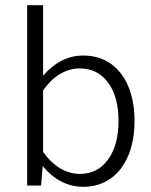

<svg xmlns="http://www.w3.org/2000/svg" viewBox="-20 -717 582 742"><path d="M145 -75.2C186.5 -24.4 239.7 4.9 301.8 4.9C423.8 4.9 500 -96.2 500 -249.5C500 -402.8 424.8 -502.4 301.8 -502.4C240.7 -502.4 189 -473.6 146.5 -424.3V-696.8H85V0H138.7ZM288.1 -452.6C334.5 -452.6 371.1 -434.1 397.9 -397.5C424.8 -360.8 438 -311.5 438 -249.5C438 -187.5 424.8 -138.2 397.9 -101.1C371.1 -63.5 334.5 -44.9 288.1 -44.9C232.9 -44.9 182.1 -78.1 146.5 -130.4V-367.2C182.1 -419.4 231.9 -452.6 288.1 -452.6Z"/></svg>

Font: Estedad Light
Style: Regular
Weight: 300
Designer: Amin Abedi
Version: Version 7.3